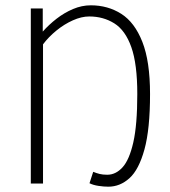

<svg xmlns="http://www.w3.org/2000/svg" viewBox="-20 -691 640 723"><path d="M388 12Q371 12 351 9Q331 6 317 -1L331 -44Q343 -39 355 -36Q367 -33 384 -33Q416 -33 441.5 -61Q467 -89 482 -155Q497 -221 497 -337Q497 -450 474.5 -513.5Q452 -577 410.5 -603Q369 -629 316 -629Q287 -629 254.5 -614.5Q222 -600 192.5 -576Q163 -552 142 -524V0H96V-659H141V-572Q164 -598 193 -620.5Q222 -643 255 -657Q288 -671 322 -671Q386 -671 436.5 -639Q487 -607 516 -533.5Q545 -460 545 -337Q545 -205 524 -128.5Q503 -52 467.5 -20Q432 12 388 12Z"/></svg>

Font: Source Code Pro ExtraLight Light
Style: Regular
Weight: 300
Monospace: yes
Version: Version 1.018;hotconv 1.0.116;makeotfexe 2.5.65601